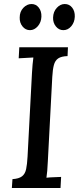

<svg xmlns="http://www.w3.org/2000/svg" viewBox="-20 -935 392 955"><path d="M318 -700 316 -656Q285 -655 269.5 -644.5Q254 -634 248 -611.5Q242 -589 240 -552L218 -134Q217 -107 215 -85.5Q213 -64 211 -51Q228 -53 248.5 -53.5Q269 -54 284 -55L281 0H39L42 -44Q74 -46 89.5 -58Q105 -70 110 -94Q115 -118 117 -155L139 -571Q140 -593 142 -613.5Q144 -634 146 -649Q129 -648 109 -647Q89 -646 73 -645L76 -700ZM129 -785Q107 -785 92 -803.5Q77 -822 78 -848Q78 -877 96 -896Q114 -915 137 -915Q159 -915 173 -897Q187 -879 186 -852Q185 -824 168 -804.5Q151 -785 129 -785ZM295 -785Q273 -785 258 -803.5Q243 -822 244 -848Q245 -877 262.5 -896Q280 -915 302 -915Q325 -915 339 -897Q353 -879 352 -852Q351 -824 334.5 -804.5Q318 -785 295 -785Z"/></svg>

Font: Lora Medium
Style: Italic
Weight: 500
Italic angle: -3°
Designer: Olga Karpushina, Alexei Vanyashin (Cyrillic)
Foundry: Cyreal
Version: Version 3.004